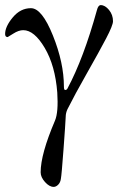

<svg xmlns="http://www.w3.org/2000/svg" viewBox="-27 -446 477 751"><path d="M237 -100Q300 -218 352 -406Q357 -426 367 -426Q384 -426 399.5 -407Q415 -388 415 -363Q415 -347 388 -295.5Q361 -244 313 -159.5Q265 -75 237 -19Q230 -4 230 11Q229 36 221.5 137.5Q214 239 211 254Q209 268 200.5 276.5Q192 285 183 285Q166 285 149 266Q132 247 132 228Q132 157 188 26Q202 -7 197 -84Q189 -189 148 -258.5Q107 -328 64 -328Q46 -328 25 -314.5Q4 -301 3 -301Q-7 -301 -7 -313Q-7 -342 23 -378Q53 -414 94 -414Q137 -414 180 -307Q223 -200 223 -107Q223 -94 228 -94Q234 -94 237 -100Z"/></svg>

Font: EB Garamond 08
Style: Regular
Weight: 400
Version: Version 0.016 ; ttfautohint (v1.5)